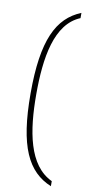

<svg xmlns="http://www.w3.org/2000/svg" viewBox="-96 -783 448 936"><g transform="rotate(10 128.5 -315.0)"><path d="M228 114V89C108 33 80 -134 80 -315C80 -496 106 -668 228 -718V-744C110 -696 52 -579 52 -315C52 -51 110 65 228 114Z"/></g></svg>

Font: Noto Serif Thai SemiCondensed Thin
Style: Regular
Weight: 100
Width: 4
Designer: Monotype Design Team
Foundry: Monotype Imaging Inc.
Version: Version 2.002